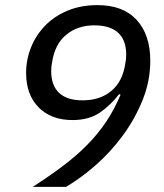

<svg xmlns="http://www.w3.org/2000/svg" viewBox="-20 -730 640 750"><path d="M567 -493Q567 -413 537 -339Q507 -265 460 -201Q413 -137 354.5 -85.5Q296 -34 238 0H108Q173 -42 225.5 -81.5Q278 -121 320 -163.5Q362 -206 394 -253.5Q426 -301 451 -360L445 -362Q413 -320 370.5 -290.5Q328 -261 263 -261Q180 -261 131 -310.5Q82 -360 82 -445Q82 -497 101 -544.5Q120 -592 155.5 -629Q191 -666 243 -688Q295 -710 361 -710Q461 -710 514 -652Q567 -594 567 -493ZM303 -338Q370 -338 414 -374Q458 -410 469 -479Q471 -488 472 -497.5Q473 -507 473 -517Q473 -573 441.5 -602Q410 -631 349 -631Q283 -631 239 -594.5Q195 -558 184 -490Q182 -481 181 -471.5Q180 -462 180 -452Q180 -396 211 -367Q242 -338 303 -338Z"/></svg>

Font: IBM Plex Mono Text
Style: Italic
Weight: 450
Italic angle: -9°
Monospace: yes
Designer: Mike Abbink, Paul van der Laan, Pieter van Rosmalen
Foundry: Bold Monday
Version: Version 2.1